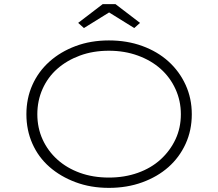

<svg xmlns="http://www.w3.org/2000/svg" viewBox="-20 -901 1057 931"><path d="M508 10Q420 10 346.5 -17.5Q273 -45 219.5 -92Q166 -139 137 -204.5Q108 -270 108 -347Q108 -424 137 -489Q166 -554 219.5 -602Q273 -650 346.5 -677.5Q420 -705 508 -705Q596 -705 670 -678Q744 -651 797 -603Q850 -555 880 -489.5Q910 -424 910 -347Q910 -269 880 -203.5Q850 -138 797 -91Q744 -44 670 -17Q596 10 508 10ZM508 -40Q584 -40 648.5 -63Q713 -86 759 -128Q805 -170 831 -225.5Q857 -281 857 -347Q857 -412 831 -469Q805 -526 759 -567Q713 -608 648.5 -631.5Q584 -655 508 -655Q431 -655 367.5 -631.5Q304 -608 258 -567.5Q212 -527 186.5 -470Q161 -413 161 -347Q161 -281 186.5 -225Q212 -169 258 -127.5Q304 -86 367.5 -63Q431 -40 508 -40ZM387 -765 359 -790 478 -881H540L659 -790L631 -765L494 -850H524Z"/></svg>

Font: Lexend Peta ExtraLight
Style: Regular
Weight: 250
Version: Version 1.007